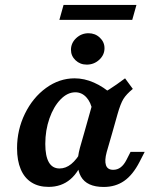

<svg xmlns="http://www.w3.org/2000/svg" viewBox="-20 -745 608 777"><path d="M49 -145.3Q49 -219.7 80.9 -284.9Q112.8 -350.2 166.4 -389.1Q220.1 -428 282 -428Q321.1 -428 360.1 -410.8Q399.2 -393.7 436.6 -360.2L353.9 -297.4Q348 -331.1 329.4 -351.3Q310.8 -371.5 284.9 -371.5Q252.9 -371.5 224.9 -342.5Q196.9 -313.6 180.1 -265.7Q163.3 -217.8 163.3 -162.6Q163.3 -112.9 177.8 -88.1Q192.2 -63.2 221.1 -63.2Q246.1 -63.2 268.2 -81.1Q290.4 -99.1 310.3 -134.8L322.6 -113.1Q300.9 -50.1 264.7 -19.4Q228.6 11.3 176.6 11.3Q135.8 11.3 107.3 -6.9Q78.7 -25 63.9 -60.1Q49 -95.2 49 -145.3ZM486.1 -428 517.5 -385.2Q490.9 -363.4 479.2 -344.1Q467.5 -324.7 455.8 -283.6L434.5 -208.2H321L360.8 -349.5Q393.9 -365.4 421.8 -383.1Q449.8 -400.8 486.1 -428ZM438.1 -57.8Q455.1 -57.8 468.3 -67.8Q481.6 -77.8 492 -98.3L508.3 -130.3H565.5L544.8 -90Q517.5 -37 482.3 -12.7Q447.2 11.6 399.8 11.6Q331.4 11.6 307.5 -30.6Q283.6 -72.8 303.4 -146.7L321 -208.2H434.5L411.8 -129.7Q402.5 -95.5 408.8 -76.6Q415.1 -57.8 438.1 -57.8ZM267.2 -543.4Q267.2 -570.9 288.3 -590.7Q309.4 -610.5 338.2 -610.5Q365.1 -610.5 384 -592.7Q402.9 -574.9 402.9 -549.8Q402.9 -522.7 381.6 -503.1Q360.3 -483.5 331 -483.5Q304.2 -483.5 285.7 -501.1Q267.2 -518.7 267.2 -543.4ZM237.2 -725.1H532.2L515.2 -664.6H220.3Z"/></svg>

Font: Playfair Micro SmCond SmLight
Style: Italic
Weight: 360
Width: 4
Italic angle: -15.6°
Designer: Claus Eggers Sørensen
Foundry: Claus Eggers Sørensen
Version: Version 2.203;Glyphs 3.3 (3326)